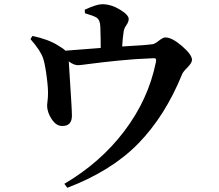

<svg xmlns="http://www.w3.org/2000/svg" viewBox="-20 -825 1040 913"><path d="M384 -762 383 -779Q440 -805 466 -805Q508 -805 550 -779.5Q592 -754 592 -735Q592 -721 581 -705.5Q570 -690 568 -675Q563 -642 561 -604Q674 -610 706 -615Q716 -616 735.5 -631.5Q755 -647 766 -647Q798 -647 845.5 -606Q893 -565 893 -540Q893 -526 871.5 -504.5Q850 -483 846 -472Q765 -273 637.5 -142.5Q510 -12 300 68L286 49Q458 -52 571.5 -202Q685 -352 721 -528Q724 -541 721 -545Q718 -549 707 -548Q622 -545 539.5 -536.5Q457 -528 409 -521.5Q361 -515 351 -515Q331 -515 307 -533Q308 -514 312 -453.5Q316 -393 319 -342Q322 -291 322 -275Q322 -226 277 -226Q248 -225 226 -258Q204 -291 204 -324Q204 -329 206 -345Q208 -361 208 -371Q210 -399 202 -460.5Q194 -522 185 -548Q173 -584 125 -639L134 -654Q208 -639 256 -609Q283 -593 291 -584Q298 -584 459 -597Q459 -645 457 -699Q456 -731 438 -742Q425 -750 384 -762Z"/></svg>

Font: Swei Spring CJKtc
Style: Bold
Weight: 700
Version: Version 1.021